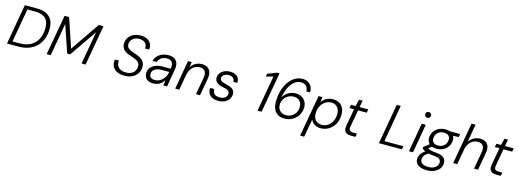

<svg xmlns="http://www.w3.org/2000/svg" viewBox="0 -1859 8715 3227"><g transform="rotate(15 4358.0 -245.5)"><path d="M34 0 157 -700H357Q467 -700 535 -665.5Q603 -631 634.5 -565.5Q666 -500 662 -404Q659 -313 628.5 -239Q598 -165 542.5 -111Q487 -57 409.5 -28.5Q332 0 234 0ZM114 -58H244Q353 -58 429 -100.5Q505 -143 546 -219.5Q587 -296 590 -400Q593 -478 570 -532Q547 -586 492.5 -614Q438 -642 347 -642H217Z M724 0 848 -700H927L1097 -195L1443 -700H1525L1401 0H1331L1432 -572L1106 -98H1055L894 -570L794 0Z M2076 12Q2002 12 1948.5 -14Q1895 -40 1869.5 -89.5Q1844 -139 1854 -210H1927Q1918 -162 1935 -125.5Q1952 -89 1991.5 -68Q2031 -47 2084 -47Q2141 -47 2180 -65.5Q2219 -84 2239.5 -117.5Q2260 -151 2261 -196Q2263 -225 2252 -246Q2241 -267 2222 -281.5Q2203 -296 2177 -307Q2151 -318 2121.5 -328Q2092 -338 2062 -349Q1994 -373 1962.5 -414.5Q1931 -456 1933 -511Q1935 -571 1966 -616Q1997 -661 2050.5 -686.5Q2104 -712 2175 -712Q2238 -712 2285 -687.5Q2332 -663 2354.5 -620Q2377 -577 2367 -520H2295Q2301 -560 2286 -589.5Q2271 -619 2239.5 -635.5Q2208 -652 2166 -652Q2119 -652 2084 -635Q2049 -618 2028.5 -588.5Q2008 -559 2007 -519Q2006 -494 2015 -475.5Q2024 -457 2041.5 -444Q2059 -431 2083.5 -420Q2108 -409 2137 -399Q2166 -389 2197 -378Q2228 -366 2254 -350.5Q2280 -335 2298.5 -314Q2317 -293 2327 -265.5Q2337 -238 2335 -204Q2333 -141 2301 -92Q2269 -43 2211.5 -15.5Q2154 12 2076 12Z M2578 12Q2522 12 2487.5 -7.5Q2453 -27 2436.5 -59Q2420 -91 2422 -126Q2424 -182 2455 -222Q2486 -262 2540.5 -282.5Q2595 -303 2666 -303H2801Q2810 -354 2800.5 -387.5Q2791 -421 2765 -437.5Q2739 -454 2697 -454Q2645 -454 2603.5 -428Q2562 -402 2544 -352H2470Q2486 -405 2521.5 -441Q2557 -477 2605.5 -495.5Q2654 -514 2706 -514Q2772 -514 2813 -488.5Q2854 -463 2868.5 -417Q2883 -371 2872 -309L2819 0H2755L2767 -92Q2753 -71 2734.5 -52Q2716 -33 2693 -18.5Q2670 -4 2641.5 4Q2613 12 2578 12ZM2593 -50Q2631 -50 2663.5 -65Q2696 -80 2721.5 -105Q2747 -130 2764 -161.5Q2781 -193 2788 -227L2791 -244H2660Q2609 -244 2572.5 -230.5Q2536 -217 2516.5 -192.5Q2497 -168 2496 -133Q2494 -95 2518.5 -72.5Q2543 -50 2593 -50Z M2961 0 3049 -502H3113L3101 -411Q3133 -460 3183.5 -487Q3234 -514 3291 -514Q3354 -514 3392 -487Q3430 -460 3443.5 -412Q3457 -364 3446 -302L3392 0H3322L3374 -294Q3388 -371 3362 -412Q3336 -453 3268 -453Q3224 -453 3185.5 -432.5Q3147 -412 3119.5 -372.5Q3092 -333 3080 -276L3031 0Z M3709 12Q3648 12 3605 -9Q3562 -30 3541.5 -69Q3521 -108 3525 -163H3597Q3596 -132 3607 -106.5Q3618 -81 3646 -65.5Q3674 -50 3720 -50Q3758 -50 3786 -61.5Q3814 -73 3830.5 -95Q3847 -117 3848 -146Q3849 -172 3835.5 -188Q3822 -204 3796.5 -213.5Q3771 -223 3733 -230Q3704 -235 3676.5 -245Q3649 -255 3628 -270Q3607 -285 3595 -308Q3583 -331 3584 -362Q3586 -404 3611.5 -438.5Q3637 -473 3681 -493.5Q3725 -514 3781 -514Q3858 -514 3903.5 -475.5Q3949 -437 3944 -363H3874Q3877 -404 3850.5 -428Q3824 -452 3773 -452Q3723 -452 3691 -429Q3659 -406 3658 -372Q3657 -350 3669 -335Q3681 -320 3706 -310Q3731 -300 3767 -292Q3798 -286 3827 -276Q3856 -266 3877.5 -250.5Q3899 -235 3911 -212Q3923 -189 3922 -155Q3920 -105 3892 -67Q3864 -29 3817 -8.5Q3770 12 3709 12Z M4393 0 4503 -623 4379 -589 4388 -640 4539 -700H4588L4464 0Z M4865 12Q4802 12 4760 -9Q4718 -30 4693 -66Q4668 -102 4659 -148.5Q4650 -195 4652 -247Q4655 -342 4680 -426Q4705 -510 4750 -574Q4795 -638 4855.5 -675Q4916 -712 4990 -712Q5050 -712 5090 -686.5Q5130 -661 5149.5 -619Q5169 -577 5166 -525H5101Q5101 -583 5068.5 -616.5Q5036 -650 4979 -650Q4925 -650 4876.5 -618Q4828 -586 4789.5 -519.5Q4751 -453 4728 -351Q4726 -345 4725 -338Q4724 -331 4722 -323Q4746 -358 4778 -386.5Q4810 -415 4851.5 -431Q4893 -447 4941 -447Q5001 -447 5046 -421Q5091 -395 5115 -350Q5139 -305 5137 -246Q5135 -194 5114 -147Q5093 -100 5056 -64.5Q5019 -29 4970.5 -8.5Q4922 12 4865 12ZM4871 -50Q4926 -50 4968.5 -74.5Q5011 -99 5036.5 -141.5Q5062 -184 5063 -236Q5065 -279 5048.5 -313Q5032 -347 5000 -366Q4968 -385 4923 -385Q4870 -385 4826 -360Q4782 -335 4756 -293Q4730 -251 4728 -200Q4726 -158 4743 -124Q4760 -90 4793 -70Q4826 -50 4871 -50Z M5193 220 5321 -502H5387L5377 -413Q5397 -441 5425 -464Q5453 -487 5490 -500.5Q5527 -514 5574 -514Q5640 -514 5686 -484.5Q5732 -455 5754.5 -404Q5777 -353 5774 -289Q5772 -224 5750 -169.5Q5728 -115 5689.5 -74Q5651 -33 5600 -10.5Q5549 12 5489 12Q5448 12 5413 -2.5Q5378 -17 5354.5 -41Q5331 -65 5320 -92L5263 220ZM5496 -49Q5554 -49 5600 -79Q5646 -109 5673 -161.5Q5700 -214 5702 -281Q5705 -332 5688 -371Q5671 -410 5638 -431.5Q5605 -453 5559 -453Q5501 -453 5454 -422Q5407 -391 5379 -337.5Q5351 -284 5349 -217Q5346 -166 5363.5 -128.5Q5381 -91 5415.5 -70Q5450 -49 5496 -49Z M6020 0Q5971 0 5941.5 -15.5Q5912 -31 5902 -64Q5892 -97 5901 -147L5954 -442H5874L5885 -502H5964L5995 -619H6056L6034 -502H6186L6175 -442H6024L5971 -147Q5963 -97 5979.5 -78.5Q5996 -60 6043 -60H6107L6096 0Z M6505 0 6628 -700H6698L6585 -57H6916L6906 0Z M7028 0 7116 -502H7186L7098 0ZM7181 -622Q7160 -622 7145.5 -636.5Q7131 -651 7131 -673Q7131 -696 7145.5 -709.5Q7160 -723 7181 -723Q7202 -723 7217 -709.5Q7232 -696 7232 -673Q7232 -651 7217 -636.5Q7202 -622 7181 -622Z M7397 232Q7335 232 7288.5 214.5Q7242 197 7217 164.5Q7192 132 7194 86Q7195 54 7207.5 25.5Q7220 -3 7246 -29Q7272 -55 7311 -76L7363 -51Q7316 -27 7292 4.5Q7268 36 7267 74Q7266 104 7282 126.5Q7298 149 7330 160.5Q7362 172 7407 172Q7481 172 7527.5 139Q7574 106 7576 51Q7577 19 7553 -5.5Q7529 -30 7458 -34Q7410 -37 7374.5 -43.5Q7339 -50 7313.5 -59Q7288 -68 7269 -80.5Q7250 -93 7237 -107L7241 -131L7345 -212L7402 -188L7297 -109L7308 -143Q7322 -133 7335.5 -125.5Q7349 -118 7365.5 -112Q7382 -106 7406.5 -102Q7431 -98 7467 -95Q7540 -90 7580 -69.5Q7620 -49 7635 -18.5Q7650 12 7648 46Q7647 97 7615 139.5Q7583 182 7527.5 207Q7472 232 7397 232ZM7464 -160Q7407 -160 7369 -179.5Q7331 -199 7312.5 -233.5Q7294 -268 7296 -310Q7298 -368 7328.5 -414Q7359 -460 7410.5 -487Q7462 -514 7526 -514Q7584 -514 7621.5 -494.5Q7659 -475 7677 -441Q7695 -407 7693 -363Q7691 -306 7661 -260Q7631 -214 7580 -187Q7529 -160 7464 -160ZM7475 -219Q7539 -219 7579.5 -257Q7620 -295 7623 -358Q7625 -405 7596.5 -429.5Q7568 -454 7515 -454Q7452 -454 7410.5 -416.5Q7369 -379 7367 -316Q7365 -269 7393.5 -244Q7422 -219 7475 -219ZM7595 -440 7581 -502H7785L7774 -446Z M7798 0 7924 -720H7994L7940 -413Q7974 -460 8024.5 -487Q8075 -514 8130 -514Q8188 -514 8226.5 -491Q8265 -468 8280.5 -421Q8296 -374 8283 -301L8230 0H8160L8212 -293Q8226 -374 8198.5 -413.5Q8171 -453 8107 -453Q8062 -453 8022 -431Q7982 -409 7954 -367.5Q7926 -326 7915 -265L7868 0Z M8550 0Q8501 0 8471.5 -15.5Q8442 -31 8432 -64Q8422 -97 8431 -147L8484 -442H8404L8415 -502H8494L8525 -619H8586L8564 -502H8716L8705 -442H8554L8501 -147Q8493 -97 8509.5 -78.5Q8526 -60 8573 -60H8637L8626 0Z"/></g></svg>

Font: DM Sans 16pt Light
Style: Italic
Weight: 300
Italic angle: -10°
Version: Version 4.004;gftools[0.9.30]